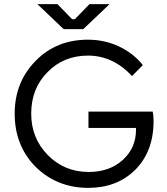

<svg xmlns="http://www.w3.org/2000/svg" viewBox="-20 -899 806 929"><path d="M638 -292ZM408 -359H719Q723 -342 723 -313Q723 -166 634 -77Q546 10 407 10Q256 10 152 -92Q51 -195 51 -349Q51 -501 152 -604Q252 -707 406 -707Q514 -707 602 -648Q643 -620 671 -584L619 -531Q526 -630 406 -630Q288 -630 210 -550Q131 -471 131 -349Q131 -230 212 -148Q292 -67 409 -67Q510 -67 574 -125Q638 -183 638 -271V-291L650 -280H408ZM383 -758H288L161 -879H258L329 -806H342L413 -879H510Z"/></svg>

Font: Rilu
Style: Regular
Weight: 500
Designer: Alí Sinisterra
Foundry: Alí Sinisterra
Version: 0.1